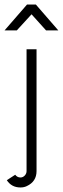

<svg xmlns="http://www.w3.org/2000/svg" viewBox="-30 -618 277 846"><path d="M227 -484H173L109 -555L44 -484H-10L89 -598H128ZM60 164Q71 164 79 155.5Q87 147 87 136V-401H131V136Q131 182 88 202Q76 208 60 208Q21 208 0 176L37 152Q46 164 60 164Z"/></svg>

Font: Bhavuka
Style: Regular
Weight: 400
Version: 2.94.0; ttfautohint (v1.2) -l 7 -r 28 -G 50 -x 13 -D deva -f